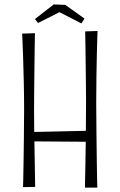

<svg xmlns="http://www.w3.org/2000/svg" viewBox="-20 -847 541 868"><path d="M364 1Q364 1 364.5 -27Q365 -55 366 -99.5Q367 -144 367.5 -196Q368 -248 368.5 -296.5Q369 -345 369 -379Q369 -415 368.5 -458Q368 -501 367.5 -544.5Q367 -588 366.5 -624.5Q366 -661 365.5 -683Q365 -705 365 -705L421 -707Q421 -707 420 -680.5Q419 -654 418 -608.5Q417 -563 416 -504.5Q415 -446 415 -382Q415 -318 416 -250.5Q417 -183 417.5 -126Q418 -69 419 -34Q420 1 420 1ZM114 -250 387 -256 388 -206 114 -208ZM84 -1Q84 -1 85 -31.5Q86 -62 86.5 -113Q87 -164 88 -226Q89 -288 89 -352Q89 -416 87.5 -477Q86 -538 84.5 -587.5Q83 -637 81.5 -666Q80 -695 80 -695L138 -697Q138 -697 137.5 -672.5Q137 -648 136.5 -608.5Q136 -569 135.5 -522.5Q135 -476 134.5 -431Q134 -386 134 -351Q134 -316 134.5 -270.5Q135 -225 136 -178Q137 -131 137.5 -91Q138 -51 138.5 -26.5Q139 -2 139 -2ZM348 -741 249 -792 152 -743 138 -761 223 -827 275 -825 362 -763Z"/></svg>

Font: Truculenta ExtraLight
Style: Regular
Weight: 250
Version: Version 1.002